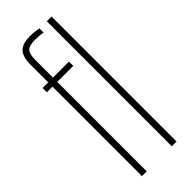

<svg xmlns="http://www.w3.org/2000/svg" viewBox="-263 -838 869 869"><g transform="rotate(-45 171.5 -403.0)"><path d="M62.5 0V-572.5H26.5V-600H62.5V-709.5Q62 -761 82.2 -783.8Q102.5 -806.5 152.5 -806.5Q164.5 -806.5 180.5 -804.8Q196.5 -803 207 -800.5V-774Q196 -776.5 183 -777.5Q170 -778.5 154 -778.5Q119 -778.5 105.8 -764.5Q92.5 -750.5 93 -710.5V-600H195.5V-572.5H93V0ZM253.5 0V-800H284V0Z"/></g></svg>

Font: Big Shoulders Display ExtraLight
Style: Regular
Weight: 250
Designer: Patric King
Foundry: XO Type Co
Version: Version 2.002